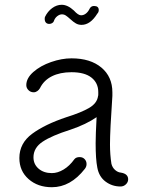

<svg xmlns="http://www.w3.org/2000/svg" viewBox="-20 -761 640 803"><path d="M516 -11Q516 1 506.5 10Q497 19 484 19Q449 19 421.5 -1.5Q394 -22 387 -60Q380 -95 380 -162Q380 -197 384 -271Q341 -241 273 -218Q197 -194 158.5 -168.5Q120 -143 120 -103Q120 -74 141.5 -55.5Q163 -37 197 -37Q221 -37 246 -52Q271 -67 291 -95Q298 -104 313 -104Q326 -104 334 -95.5Q342 -87 342 -75Q342 -64 335 -55Q275 22 197 22Q138 22 99.5 -12Q61 -46 61 -100Q61 -162 114.5 -201.5Q168 -241 258 -271Q319 -290 352.5 -309.5Q386 -329 390 -359Q391 -361 391 -366V-367V-376Q391 -414 362.5 -436.5Q334 -459 279 -459Q231 -459 197 -442Q163 -425 147 -392Q143 -385 136 -380Q129 -375 121 -375Q108 -375 99 -384Q90 -393 90 -405Q90 -434 119.5 -460Q149 -486 193.5 -501.5Q238 -517 279 -517Q358 -517 404 -478.5Q450 -440 450 -375V-360Q440 -215 440 -157Q440 -114 446 -76Q450 -60 461.5 -50Q473 -40 486 -39Q516 -34 516 -11ZM373 -736Q393 -736 393 -719Q393 -710 387 -704Q358 -657 321 -657Q308 -657 297.5 -663Q287 -669 274 -681Q263 -691 255.5 -696Q248 -701 239 -701Q229 -701 219 -693Q209 -685 205 -672Q203 -667 197.5 -664Q192 -661 186 -661Q177 -661 172 -666.5Q167 -672 167 -682Q167 -687 168 -690Q179 -713 198 -727Q217 -741 238 -741Q263 -741 289 -717Q307 -697 319 -697Q330 -697 339.5 -704.5Q349 -712 355 -725Q361 -736 373 -736Z"/></svg>

Font: Tsukimi Rounded
Style: Regular
Weight: 400
Designer: Takashi Funayama
Foundry: Takashi Funayama
Version: Version 1.032; ttfautohint (v1.8.3)